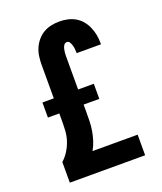

<svg xmlns="http://www.w3.org/2000/svg" viewBox="-138 -832 775 920"><g transform="rotate(-20 250.0 -371.5)"><path d="M58 0V-105Q77 -122 91 -144.5Q105 -167 113 -191.5Q121 -216 122.5 -242Q124 -268 124 -294V-329H66V-406H124V-577Q124 -598 127 -619.5Q130 -641 138.5 -660.5Q147 -680 161 -696.5Q175 -713 193 -723.5Q211 -734 232 -738.5Q253 -743 275 -743Q295 -743 316 -738.5Q337 -734 355 -723.5Q373 -713 386.5 -697Q400 -681 408.5 -661.5Q417 -642 421 -621.5Q425 -601 425 -580V-572H301V-575Q301 -584 300 -593.5Q299 -603 296.5 -612Q294 -621 289 -629.5Q284 -638 275 -638Q265 -638 259.5 -630Q254 -622 252 -613Q250 -604 249 -595Q248 -586 248 -577V-406H328V-329H248V-294Q248 -270 247.5 -245.5Q247 -221 243 -197Q239 -173 231.5 -149.5Q224 -126 212 -105H442V0Z"/></g></svg>

Font: Iosevka Term Curly Extrabold
Style: Regular
Weight: 800
Designer: Belleve Invis
Foundry: Belleve Invis
Version: Version 32.3.0